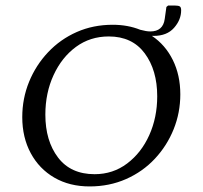

<svg xmlns="http://www.w3.org/2000/svg" viewBox="-20 -660 728 690"><path d="M302 10Q230 10 175.5 -21.5Q121 -53 90.5 -109.5Q60 -166 60 -239Q60 -306 84.5 -366Q109 -426 153 -472.5Q197 -519 256 -545Q315 -571 385 -571Q439 -571 484 -553Q506 -547 520 -547Q566 -547 572 -592L578 -635L584 -640H610Q621 -640 626 -637Q631 -634 631 -623Q631 -589 605.5 -560Q580 -531 532 -531Q529 -531 526 -531Q574 -499 601 -444.5Q628 -390 628 -321Q628 -255 604 -195.5Q580 -136 536.5 -89.5Q493 -43 433 -16.5Q373 10 302 10ZM320 -34Q386 -34 437 -72.5Q488 -111 516.5 -174.5Q545 -238 545 -314Q545 -408 500 -468.5Q455 -529 371 -529Q304 -529 253 -491.5Q202 -454 172.5 -390Q143 -326 143 -248Q143 -154 188.5 -94Q234 -34 320 -34Z"/></svg>

Font: Spectral SC
Style: Italic
Weight: 400
Italic angle: -10°
Designer: Jean-Baptiste Levee
Foundry: Production Type
Version: Version 2.001